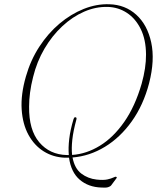

<svg xmlns="http://www.w3.org/2000/svg" viewBox="-20 -731 752 904"><path d="M494.5 -711Q569.5 -709 621.8 -661.5Q674 -614 692 -531Q710 -448 682 -339Q655 -236 600.5 -159.8Q546 -83.5 474 -39.8Q402 4 321.5 10.5Q331.5 62.5 362.8 86.2Q394 110 435 114.5Q467 118 485.8 113.8Q504.5 109.5 513.8 104.8Q523 100 526.5 101.5Q532 103 528.5 108L504 141Q499 147.5 488.5 150.5Q478 153.5 457 152Q396 150 355.2 115Q314.5 80 305 11.5Q295.5 11.5 285.5 11.5Q230.5 9.5 186 -18.2Q141.5 -46 114 -96.2Q86.5 -146.5 82 -216.2Q77.5 -286 102 -371Q124 -448 165.2 -511.2Q206.5 -574.5 260.2 -619.8Q314 -665 374.2 -689Q434.5 -713 494.5 -711ZM294.5 -1Q299 -1 304 -1Q301 -35 306 -77.2Q311 -119.5 326 -169.5Q327 -173 329 -176.2Q331 -179.5 335.5 -179Q342.5 -178 339.5 -167.5Q325 -114.5 320.5 -73.5Q316 -32.5 319.5 -1.5Q387 -6 450.2 -44.8Q513.5 -83.5 564.8 -156.8Q616 -230 647 -337Q668 -412 667.5 -474.5Q667 -545 642.5 -594.5Q618 -644 577.5 -670.5Q537 -697 487.5 -698.5Q431 -700 376 -676Q321 -652 273 -607.2Q225 -562.5 189.2 -501.5Q153.5 -440.5 136 -369Q126 -330 121.5 -295.2Q117 -260.5 117 -229.5Q115.5 -119.5 164.8 -61.2Q214 -3 294.5 -1Z"/></svg>

Font: Fraunces 72pt Thin
Style: Italic
Weight: 100
Italic angle: -16°
Version: Version 1.000;[b76b70a41]